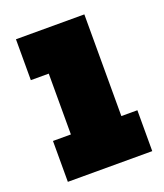

<svg xmlns="http://www.w3.org/2000/svg" viewBox="-111 -640 609 715"><g transform="rotate(-20 194.0 -282.5)"><path d="M306.5 -162H370V0H35.5V-162H106.5V-403H35.5V-565H306.5Z"/></g></svg>

Font: Hepta Slab ExtraBold
Style: Regular
Weight: 800
Designer: Michael LaGattuta
Foundry: Michael LaGattuta
Version: Version 1.102